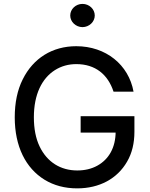

<svg xmlns="http://www.w3.org/2000/svg" viewBox="-20 -980 787 1009"><path d="M681.8 -498.2C656.2 -639.9 536.2 -737.2 380.7 -737.2C255.7 -737.2 154.8 -674.7 99.4 -562.9C71.4 -507.1 57.5 -440.3 57.5 -363.3C57.5 -209.9 115.4 -96.2 214.1 -35.5C263.5 -5.3 320.7 9.9 385.7 9.9C502.5 9.9 596.2 -40.8 647.7 -130.3C673.7 -174.7 686.4 -227.3 686.4 -288V-369.3H403.8V-283H615.4L587.7 -288.4C587.7 -204.9 552.2 -142.8 491.5 -109.4C461.3 -92.7 426.1 -84.2 386 -84.2C299 -84.2 227.6 -127.5 187.9 -210.9C168 -252.5 158 -303.6 158 -364C158 -484.4 200.6 -568.2 268.1 -611.2C301.8 -632.5 339.5 -643.1 381 -643.1C481.2 -643.1 547.2 -588.4 576.7 -498.2ZM413.4 -837.4C448.9 -837.7 478 -865.4 478 -898.4C478 -932.2 448.9 -959.5 413.4 -959.5C378.2 -959.5 349.1 -932.2 349.1 -898.4C349.1 -865.4 378.2 -837.7 413.4 -837.4Z"/></svg>

Font: Inter 465
Style: Regular
Weight: 400
Designer: Rasmus Andersson
Foundry: rsms
Version: Version 3.019;Glyphs 3.1.2 (3151)